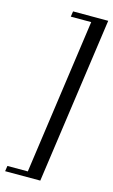

<svg xmlns="http://www.w3.org/2000/svg" viewBox="-144 -723 542 918"><g transform="rotate(15 127.0 -264.0)"><path d="M87 120 195 -648H94L98 -675H272L156 147H-18L-14 120Z"/></g></svg>

Font: Unna
Style: Italic
Weight: 400
Italic angle: -8.05°
Designer: Jorge de Buen Unna
Foundry: Omnibus-Type
Version: Version 2.008